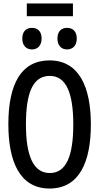

<svg xmlns="http://www.w3.org/2000/svg" viewBox="-20 -1073 570 1103"><path d="M134 -980H399V-1053H134ZM365 -789C397 -789 421 -810 421 -852C421 -894 397 -913 365 -913C334 -913 310 -894 310 -852C310 -810 334 -789 365 -789ZM164 -789C195 -789 219 -810 219 -852C219 -894 195 -913 164 -913C132 -913 108 -894 108 -852C108 -810 132 -789 164 -789ZM265 10C436 10 502 -143 502 -358C502 -573 434 -726 265 -726C102 -726 28 -591 28 -359C28 -146 93 10 265 10ZM266 -79C171 -79 129 -179 129 -358C129 -536 167 -637 266 -637C360 -637 401 -539 401 -358C401 -178 361 -79 266 -79Z"/></svg>

Font: Noto Sans Mono Condensed Medium
Style: Regular
Weight: 500
Width: 3
Designer: Monotype Design Team
Foundry: Monotype Imaging Inc.
Version: Version 2.014